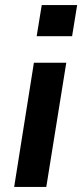

<svg xmlns="http://www.w3.org/2000/svg" viewBox="-20 -739 325 759"><path d="M125 -596 145 -719H285L265 -596ZM36 0 114 -491H242L163 0Z"/></svg>

Font: Nunito Sans 11pt
Style: Bold Italic
Weight: 700
Italic angle: -9°
Version: Version 3.101;gftools[0.9.27]